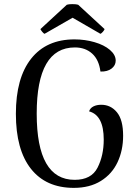

<svg xmlns="http://www.w3.org/2000/svg" viewBox="-20 -898 671 931"><path d="M57 -346Q57 -520 131 -613.5Q205 -707 341 -707Q392 -707 438.5 -693.5Q485 -680 513 -656Q541 -632 541 -604Q541 -581 521 -565.5Q501 -550 467 -551Q460 -608 427 -638Q394 -668 343 -668Q158 -668 158 -347Q158 -26 342 -26Q423 -26 453 -85Q483 -144 483 -221Q483 -339 412 -358Q417 -374 433 -382Q449 -390 471 -390Q517 -390 547 -353.5Q577 -317 577 -240Q577 -169 550 -111.5Q523 -54 469 -20.5Q415 13 338 13Q203 13 130 -79.5Q57 -172 57 -346ZM487 -757Q486 -752 479 -744Q472 -736 467 -734L332 -812L196 -734Q191 -736 184.5 -744Q178 -752 176 -757L304 -875Q313 -878 331 -878Q350 -878 359 -875Z"/></svg>

Font: Arima Madurai Medium
Style: Regular
Weight: 500
Designer: Joana Correia and Natanael Gama
Foundry: NDISCOVER
Version: Version 1.020